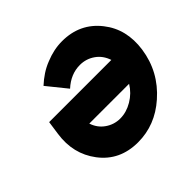

<svg xmlns="http://www.w3.org/2000/svg" viewBox="-172 -904 1109 1109"><g transform="rotate(-45 382.0 -350.0)"><path d="M467 -712Q433 -712 399.5 -705Q366 -698 332 -684Q298 -671 267.5 -651Q237 -631 209 -605L306 -485Q368 -542 443 -542Q494 -542 535 -513Q575 -485 592 -434H84L72 -350Q51 -206 132 -99Q216 12 365 12Q505 12 616 -86Q737 -192 760 -350Q781 -498 699 -602Q613 -712 467 -712ZM242 -264H567Q538 -216 489 -187Q440 -158 389 -158Q339 -158 298 -187Q258 -215 242 -264Z"/></g></svg>

Font: Unageo
Style: Black-Italic
Weight: 900
Designer: Richard Sepsi
Foundry: Richard Sepsi
Version: Version 2.000